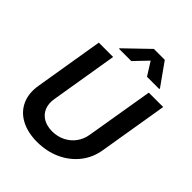

<svg xmlns="http://www.w3.org/2000/svg" viewBox="-263 -1092 1245 1245"><g transform="rotate(45 359.0 -470.0)"><path d="M586.4 -727.5H718.3L639.6 -252.4Q627 -174.3 580.1 -115Q533.2 -55.7 461.2 -22.5Q389.2 10.7 300.3 11.2Q211.4 10.7 150.6 -22.5Q89.8 -55.7 63.2 -115Q36.6 -174.3 49.3 -252.4L127.9 -727.5H259.3L182.6 -263.2Q175.3 -217.8 189.5 -182.6Q203.6 -147.5 237.1 -127.2Q270.5 -106.9 320.3 -106.4Q370.6 -106.9 410.4 -127.2Q450.2 -147.5 475.8 -182.6Q501.5 -217.8 508.8 -263.2ZM505.4 -792 448.2 -882.8 361.3 -792H248.5L249.5 -797.4L409.2 -951.2H509.3L618.7 -797.4L617.7 -792Z"/></g></svg>

Font: Inter Tight SemiBold
Style: Italic
Weight: 600
Italic angle: -9.39999°
Designer: Rasmus Andersson
Foundry: rsms
Version: Version 3.004